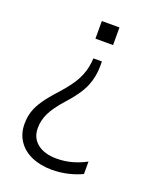

<svg xmlns="http://www.w3.org/2000/svg" viewBox="-134 -579 708 870"><g transform="rotate(20 220.0 -144.5)"><path d="M222 211Q167 211 124.5 192.5Q82 174 58.5 139Q35 104 35 58Q35 25 44 -3Q53 -31 74 -61.5Q95 -92 130 -130Q179 -184 199.5 -223.5Q220 -263 225 -306L227 -328H268V-305Q268 -253 248 -206Q228 -159 174 -100Q132 -53 115 -18Q98 17 98 55Q98 102 132 129Q166 156 225 156Q264 156 299.5 146Q335 136 366 119V179Q335 194 297.5 202.5Q260 211 222 211ZM290 -500V-415H205V-500Z"/></g></svg>

Font: Mulish ExtraLight Light
Style: Regular
Weight: 300
Version: Version 3.603